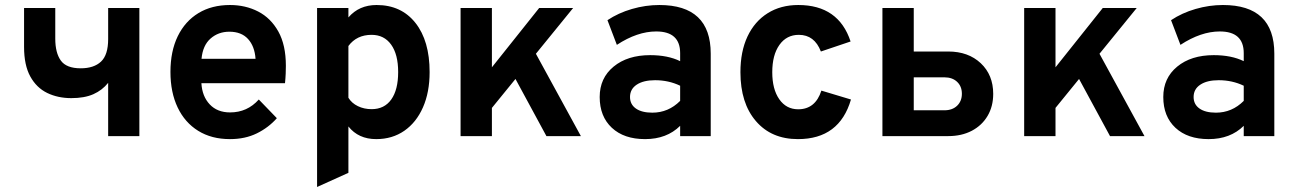

<svg xmlns="http://www.w3.org/2000/svg" viewBox="-20 -543 5170 766"><path d="M411.5 0V-212.5Q388 -183 352.5 -167.2Q317 -151.5 264.5 -151.5Q211 -151.5 168.2 -172.2Q125.5 -193 100.8 -238Q76 -283 76 -356V-511H200.5V-389Q200.5 -332 222.8 -301.2Q245 -270.5 302 -270.5Q354.5 -270.5 383 -297.2Q411.5 -324 411.5 -387V-511H536V0Z M897.5 12Q824 12 770.8 -21Q717.5 -54 688.8 -114.2Q660 -174.5 660 -256Q660 -338.5 689.2 -398.5Q718.5 -458.5 771.8 -490.8Q825 -523 897.5 -523Q959.5 -523 1010 -497Q1060.5 -471 1090.5 -417.2Q1120.5 -363.5 1120.5 -280.5Q1120.5 -267.5 1119.8 -248.8Q1119 -230 1117 -211H783.5Q786.5 -158.5 816.8 -126.5Q847 -94.5 898 -94.5Q966.5 -94.5 1012.5 -146L1084.5 -71.5Q1051.5 -34 1004.8 -11Q958 12 897.5 12ZM784 -308.5H999.5Q996 -358.5 969.5 -387.5Q943 -416.5 895 -416.5Q851 -416.5 820 -389.2Q789 -362 784 -308.5Z M1245 203V-511H1370V-473.5Q1412.5 -523 1482.5 -523Q1581 -523 1637.5 -451.5Q1694 -380 1694 -255.5Q1694 -175 1667.5 -114.8Q1641 -54.5 1593 -21.2Q1545 12 1481 12Q1410 12 1370 -38.5V146.5ZM1462.5 -107.5Q1513.5 -107.5 1541 -146.2Q1568.5 -185 1568.5 -255.5Q1568.5 -326 1540.5 -365Q1512.5 -404 1462.5 -404Q1403 -404 1370 -359.5V-153Q1383 -131.5 1407.8 -119.5Q1432.5 -107.5 1462.5 -107.5Z M1817.5 0V-511H1942.5V-274.5L2131 -511H2266.5L2118 -328.5L2297.5 0H2160L2036.5 -228L1942.5 -112.5V0Z M2553.5 12Q2469.5 12 2421 -33.2Q2372.5 -78.5 2372.5 -156Q2372.5 -231.5 2428 -277.2Q2483.5 -323 2574 -323Q2644.5 -323 2693.5 -299V-331Q2693.5 -417.5 2598 -417.5Q2522.5 -417.5 2441 -364L2403.5 -462.5Q2447 -491.5 2501.2 -507.2Q2555.5 -523 2610.5 -523Q2815.5 -523 2815.5 -329V0H2693.5V-41Q2640 12 2553.5 12ZM2582.5 -93.5Q2646.5 -93.5 2693.5 -140.5V-201Q2647.5 -223 2593.5 -223Q2547 -223 2520.2 -205.2Q2493.5 -187.5 2493.5 -156Q2493.5 -126.5 2517 -110Q2540.5 -93.5 2582.5 -93.5Z M3163.5 12Q3057.5 12 2995.8 -59.8Q2934 -131.5 2934 -255Q2934 -337.5 2962.2 -397.5Q2990.5 -457.5 3042.5 -490.2Q3094.5 -523 3165 -523Q3325.5 -523 3373.5 -377.5L3255 -337.5Q3229.5 -404 3167 -404Q3118 -404 3089.5 -363.8Q3061 -323.5 3061 -255Q3061 -187 3089 -147Q3117 -107 3164.5 -107Q3233 -107 3257 -181.5L3375 -146Q3329 12 3163.5 12Z M3500.5 0V-511H3625.5V-337.5H3763Q3843 -337.5 3892.8 -290.8Q3942.5 -244 3942.5 -168.5Q3942.5 -118.5 3920 -80.5Q3897.5 -42.5 3857 -21.2Q3816.5 0 3763 0ZM3625.5 -103H3748Q3779.5 -103 3798.5 -121.2Q3817.5 -139.5 3817.5 -169Q3817.5 -198.5 3798.5 -216.5Q3779.5 -234.5 3748 -234.5H3625.5Z M4066 0V-511H4191V-274.5L4379.5 -511H4515L4366.5 -328.5L4546 0H4408.5L4285 -228L4191 -112.5V0Z M4802 12Q4718 12 4669.5 -33.2Q4621 -78.5 4621 -156Q4621 -231.5 4676.5 -277.2Q4732 -323 4822.5 -323Q4893 -323 4942 -299V-331Q4942 -417.5 4846.5 -417.5Q4771 -417.5 4689.5 -364L4652 -462.5Q4695.5 -491.5 4749.8 -507.2Q4804 -523 4859 -523Q5064 -523 5064 -329V0H4942V-41Q4888.5 12 4802 12ZM4831 -93.5Q4895 -93.5 4942 -140.5V-201Q4896 -223 4842 -223Q4795.5 -223 4768.8 -205.2Q4742 -187.5 4742 -156Q4742 -126.5 4765.5 -110Q4789 -93.5 4831 -93.5Z"/></svg>

Font: Overpass
Style: Bold
Weight: 700
Designer: Delve Withrington, Dave Bailey, Thomas Jockin
Foundry: Delve Fonts LLC
Version: Version 4.000; ttfautohint (v1.8.3)